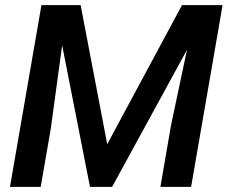

<svg xmlns="http://www.w3.org/2000/svg" viewBox="-20 -731 891 751"><path d="M399.4 -167 691.9 -710.9H850.6L727.5 0H607.4L648.9 -240.7L711.4 -536.1L418.5 0H332L223.1 -553.7L178.7 -228L139.2 0H19L142.1 -710.9H295.4Z"/></svg>

Font: Mardoto Medium
Style: Italic
Weight: 500
Italic angle: -12°
Designer: Christian Robertson, Vahan Hovhannisyan
Foundry: Google
Version: Version 1.000